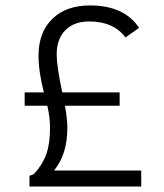

<svg xmlns="http://www.w3.org/2000/svg" viewBox="-20 -683 602 703"><path d="M140.6 -344.7Q121.1 -420.9 121.1 -479.5Q121.1 -564.5 171.4 -613.8Q221.7 -663.1 309.6 -663.1Q434.6 -663.1 489.3 -581.1L439.5 -545.9Q395.5 -604.5 306.6 -604.5Q251 -604.5 219.2 -572.3Q187.5 -540 187.5 -483.4Q187.5 -441.4 208 -344.7H418V-295.9H217.8Q226.6 -248 226.6 -214.8Q226.6 -117.2 177.7 -58.6H497.1V0H87.9V-39.1L104.5 -45.9Q135.7 -80.1 149.4 -118.2Q163.1 -156.2 163.1 -214.8Q163.1 -253.9 153.3 -295.9H70.3V-344.7Z"/></svg>

Font: Lohit Devanagari
Style: Regular
Weight: 400
Version: 2.95.4